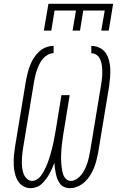

<svg xmlns="http://www.w3.org/2000/svg" viewBox="-20 -975 640 1003"><path d="M345 8Q330 8 316.5 2.5Q303 -3 294.5 -14Q286 -25 280.5 -38.5Q275 -52 272 -66Q269 -80 267 -95Q265 -110 264 -125Q259 -110 252.5 -95.5Q246 -81 238 -66.5Q230 -52 220 -39Q210 -26 198 -14.5Q186 -3 170.5 2.5Q155 8 140 8Q123 8 108 1Q93 -6 82.5 -18Q72 -30 66 -44.5Q60 -59 56.5 -75.5Q53 -92 52 -108.5Q51 -125 51.5 -142Q52 -159 54.5 -176.5Q57 -194 59 -211L116 -556Q120 -576 125 -595.5Q130 -615 137.5 -634.5Q145 -654 156.5 -672Q168 -690 184 -705Q200 -720 219.5 -727.5Q239 -735 260 -735V-697Q244 -697 229 -688.5Q214 -680 203.5 -667.5Q193 -655 186 -640.5Q179 -626 173.5 -610.5Q168 -595 164.5 -580Q161 -565 158 -549L101 -204Q99 -192 97.5 -179Q96 -166 95 -153Q94 -140 94 -127Q94 -114 95.5 -101.5Q97 -89 100 -77Q103 -65 109 -55Q115 -45 125 -37.5Q135 -30 148 -30Q160 -30 172 -37Q184 -44 192 -54.5Q200 -65 206.5 -76.5Q213 -88 218.5 -99.5Q224 -111 228.5 -123Q233 -135 237 -147.5Q241 -160 244.5 -172Q248 -184 251 -196Q254 -208 257 -220.5Q260 -233 262 -245Q264 -257 266.5 -269.5Q269 -282 271 -294L301 -478H344L314 -294Q312 -282 310 -269.5Q308 -257 306.5 -245Q305 -233 303.5 -220.5Q302 -208 301 -196Q300 -184 299.5 -171.5Q299 -159 299 -147Q299 -135 300 -123Q301 -111 302.5 -99Q304 -87 306.5 -76Q309 -65 314 -54.5Q319 -44 328.5 -37Q338 -30 350 -30Q366 -30 381 -40Q396 -50 406 -63.5Q416 -77 423.5 -92Q431 -107 436 -122.5Q441 -138 444.5 -154Q448 -170 451 -186L508 -531Q510 -543 511.5 -555.5Q513 -568 514 -581Q515 -594 514.5 -606Q514 -618 512.5 -630Q511 -642 507.5 -654Q504 -666 497.5 -675.5Q491 -685 480.5 -691Q470 -697 457 -697V-735Q480 -735 500 -725.5Q520 -716 532 -698.5Q544 -681 549.5 -659.5Q555 -638 556 -615.5Q557 -593 555 -570Q553 -547 550 -524L493 -179Q489 -159 484 -138.5Q479 -118 471 -98Q463 -78 451 -59Q439 -40 423 -25Q407 -10 386.5 -1Q366 8 345 8ZM209 -815 233 -955H571L548 -815H509L527 -920H415L398 -815H359L377 -920H265L248 -815Z"/></svg>

Font: Iosevka Curly XLtExObl
Style: Regular
Weight: 200
Width: 7
Italic angle: -9°
Monospace: yes
Designer: Belleve Invis
Foundry: Belleve Invis
Version: Version 11.0.1; ttfautohint (v1.8.3)